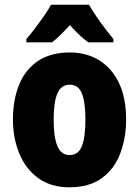

<svg xmlns="http://www.w3.org/2000/svg" viewBox="-20 -786 592 816"><path d="M516 -278Q516 -201 491.5 -135Q467 -69 413.5 -29.5Q360 10 275 10Q196 10 142.5 -29Q89 -68 62 -133.5Q35 -199 35 -278Q35 -361 61 -425.5Q87 -490 141 -526.5Q195 -563 277 -563Q348 -563 402 -529.5Q456 -496 486 -432.5Q516 -369 516 -278ZM208 -277Q208 -203 224 -165Q240 -127 276 -127Q313 -127 328 -165Q343 -203 343 -278Q343 -352 328 -389Q313 -426 276 -426Q240 -426 224 -389Q208 -352 208 -277ZM358 -766Q377 -733 405 -694Q433 -655 462 -620V-606H355Q337 -619 318 -637Q299 -655 277 -679Q254 -654 235.5 -636Q217 -618 201 -606H92V-620Q107 -637 127.5 -664Q148 -691 167.5 -719Q187 -747 197 -766Z"/></svg>

Font: Noto Sans Gurmukhi UI Condensed Black
Style: Regular
Weight: 900
Width: 3
Designer: Jelle Bosma - Monotype Design Team
Foundry: Monotype Imaging Inc.
Version: Version 2.004; ttfautohint (v1.8.4.7-5d5b)